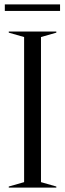

<svg xmlns="http://www.w3.org/2000/svg" viewBox="-20 -856 297 876"><path d="M20 -5 90 -25V-687L20 -707V-712H237V-707L167 -687V-25L237 -5V0H20ZM2 -836H254V-806H2Z"/></svg>

Font: Nyght Serif Light
Style: Regular
Weight: 300
Designer: Maksym Kobuzan
Version: Version 0.410